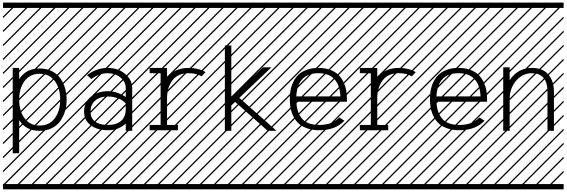

<svg xmlns="http://www.w3.org/2000/svg" viewBox="-23 -990 4289 1453"><path d="M73.2 -476.1H122.1V-391.1Q172.9 -471.7 277.3 -471.7Q329.6 -471.7 370.1 -451.2Q410.6 -430.7 434.3 -396.2Q458 -361.8 469.7 -321Q481.4 -280.3 481.4 -235.8Q481.4 -191.4 469.7 -150.6Q458 -109.9 434.3 -75.4Q410.6 -41 370.1 -20.5Q329.6 0 277.3 0Q172.9 0 122.1 -80.6V169.9H73.2ZM162.8 -376.5Q122.1 -321.3 122.1 -235.8Q122.1 -150.4 162.8 -95.2Q203.6 -40 277.3 -40Q351.1 -40 391.8 -95.2Q432.6 -150.4 432.6 -235.8Q432.6 -321.3 391.8 -376.5Q351.1 -431.6 277.3 -431.6Q203.6 -431.6 162.8 -376.5ZM0 402.8H530.3V442.9H0ZM0 -970.2H530.3V-930.2H0ZM526.9 410.6 533.7 417.5 525.4 425.8 518.6 418.9ZM526.9 304.7 533.7 311.5 419.4 425.8 412.6 418.9ZM526.9 198.7 533.7 205.6 313.5 425.8 306.6 418.9ZM526.9 92.3 533.7 99.1 207.5 425.8 200.7 418.9ZM526.9 -13.2 533.7 -6.3 101.6 425.8 94.7 418.9ZM526.9 -119.1 533.7 -112.3 3.4 418 -3.4 411.1ZM526.9 -225.6 533.7 -218.8 3.4 311.5 -3.4 304.7ZM526.9 -331.5 533.7 -324.7 3.4 205.6 -3.4 198.7ZM526.9 -438 533.7 -431.2 3.4 99.1 -3.4 92.3ZM526.9 -543.5 533.7 -536.6 3.4 -6.3 -3.4 -13.2ZM526.9 -649.4 533.7 -642.6 3.4 -112.3 -3.4 -119.1ZM526.9 -755.9 533.7 -749 3.4 -218.8 -3.4 -225.6ZM526.9 -861.8 533.7 -855 3.4 -324.7 -3.4 -331.5ZM516.6 -958 523.4 -951.2 3.4 -431.2 -3.4 -438ZM411.1 -958 418 -951.2 3.4 -536.6 -3.4 -543.5ZM305.2 -958 312 -951.2 3.4 -642.6 -3.4 -649.4ZM198.7 -958 205.6 -951.2 3.4 -749 -3.4 -755.9ZM92.3 -958 99.1 -951.2 3.4 -855 -3.4 -861.8Z M977.5 -321.8V0H928.7V-55.2Q875.5 -4.4 794.4 -4.4Q713.9 -4.4 663.6 -42Q613.3 -79.6 613.3 -145.5Q613.3 -215.3 664.3 -257.6Q715.3 -299.8 791.5 -299.8Q864.7 -299.8 928.7 -255.9V-321.8Q928.7 -370.6 888.9 -403.3Q849.1 -436 792 -436Q726.6 -436 668.5 -392.1L635.3 -421.4Q707.5 -476.1 792 -476.1Q869.1 -476.1 923.3 -431.4Q977.5 -386.7 977.5 -321.8ZM794.4 -44.4Q857.9 -44.4 893.3 -75.2Q928.7 -106 928.7 -167V-206.5Q907.7 -231.9 870.8 -245.8Q834 -259.8 791.5 -259.8Q734.9 -259.8 698.5 -229.7Q662.1 -199.7 662.1 -145.5Q662.1 -95.7 696.3 -70.1Q730.5 -44.4 794.4 -44.4ZM530.3 402.8H1060.5V442.9H530.3ZM530.3 -970.2H1060.5V-930.2H530.3ZM1057.1 410.6 1064 417.5 1055.7 425.8 1048.8 418.9ZM1057.1 304.7 1064 311.5 949.7 425.8 942.9 418.9ZM1057.1 198.7 1064 205.6 843.8 425.8 836.9 418.9ZM1057.1 92.3 1064 99.1 737.8 425.8 731 418.9ZM1057.1 -13.2 1064 -6.3 631.8 425.8 625 418.9ZM1057.1 -119.1 1064 -112.3 533.7 418 526.9 411.1ZM1057.1 -225.6 1064 -218.8 533.7 311.5 526.9 304.7ZM1057.1 -331.5 1064 -324.7 533.7 205.6 526.9 198.7ZM1057.1 -438 1064 -431.2 533.7 99.1 526.9 92.3ZM1057.1 -543.5 1064 -536.6 533.7 -6.3 526.9 -13.2ZM1057.1 -649.4 1064 -642.6 533.7 -112.3 526.9 -119.1ZM1057.1 -755.9 1064 -749 533.7 -218.8 526.9 -225.6ZM1057.1 -861.8 1064 -855 533.7 -324.7 526.9 -331.5ZM1046.9 -958 1053.7 -951.2 533.7 -431.2 526.9 -438ZM941.4 -958 948.2 -951.2 533.7 -536.6 526.9 -543.5ZM835.4 -958 842.3 -951.2 533.7 -642.6 526.9 -649.4ZM729 -958 735.8 -951.2 533.7 -749 526.9 -755.9ZM622.6 -958 629.4 -951.2 533.7 -855 526.9 -861.8Z M1109.4 -4.4V-44.4H1192.4V-435.5L1109.4 -436V-476.1L1216.8 -475.6H1241.2Q1241.2 -475.6 1241.2 -396.5Q1293.5 -476.1 1404.3 -476.1Q1479.5 -476.1 1532.2 -444.3L1502.9 -412.1Q1464.8 -436 1404.3 -436Q1327.1 -436 1286.4 -387.5Q1245.6 -338.9 1241.2 -258.8V-44.4H1324.2V-4.4ZM1060.5 402.8H1590.8V442.9H1060.5ZM1060.5 -970.2H1590.8V-930.2H1060.5ZM1587.4 410.6 1594.2 417.5 1585.9 425.8 1579.1 418.9ZM1587.4 304.7 1594.2 311.5 1480 425.8 1473.1 418.9ZM1587.4 198.7 1594.2 205.6 1374 425.8 1367.2 418.9ZM1587.4 92.3 1594.2 99.1 1268.1 425.8 1261.2 418.9ZM1587.4 -13.2 1594.2 -6.3 1162.1 425.8 1155.3 418.9ZM1587.4 -119.1 1594.2 -112.3 1064 418 1057.1 411.1ZM1587.4 -225.6 1594.2 -218.8 1064 311.5 1057.1 304.7ZM1587.4 -331.5 1594.2 -324.7 1064 205.6 1057.1 198.7ZM1587.4 -438 1594.2 -431.2 1064 99.1 1057.1 92.3ZM1587.4 -543.5 1594.2 -536.6 1064 -6.3 1057.1 -13.2ZM1587.4 -649.4 1594.2 -642.6 1064 -112.3 1057.1 -119.1ZM1587.4 -755.9 1594.2 -749 1064 -218.8 1057.1 -225.6ZM1587.4 -861.8 1594.2 -855 1064 -324.7 1057.1 -331.5ZM1577.1 -958 1584 -951.2 1064 -431.2 1057.1 -438ZM1471.7 -958 1478.5 -951.2 1064 -536.6 1057.1 -543.5ZM1365.7 -958 1372.6 -951.2 1064 -642.6 1057.1 -649.4ZM1259.3 -958 1266.1 -951.2 1064 -749 1057.1 -755.9ZM1152.8 -958 1159.7 -951.2 1064 -855 1057.1 -861.8Z M1727.5 0H1678.7V-646H1727.5V-253.4L1966.8 -480.5H2031.2L1788.1 -249.5L2069.8 0H2002.9L1755.9 -218.8L1727.5 -191.9ZM1590.8 402.8H2121.1V442.9H1590.8ZM1590.8 -970.2H2121.1V-930.2H1590.8ZM2117.7 410.6 2124.5 417.5 2116.2 425.8 2109.4 418.9ZM2117.7 304.7 2124.5 311.5 2010.3 425.8 2003.4 418.9ZM2117.7 198.7 2124.5 205.6 1904.3 425.8 1897.5 418.9ZM2117.7 92.3 2124.5 99.1 1798.3 425.8 1791.5 418.9ZM2117.7 -13.2 2124.5 -6.3 1692.4 425.8 1685.5 418.9ZM2117.7 -119.1 2124.5 -112.3 1594.2 418 1587.4 411.1ZM2117.7 -225.6 2124.5 -218.8 1594.2 311.5 1587.4 304.7ZM2117.7 -331.5 2124.5 -324.7 1594.2 205.6 1587.4 198.7ZM2117.7 -438 2124.5 -431.2 1594.2 99.1 1587.4 92.3ZM2117.7 -543.5 2124.5 -536.6 1594.2 -6.3 1587.4 -13.2ZM2117.7 -649.4 2124.5 -642.6 1594.2 -112.3 1587.4 -119.1ZM2117.7 -755.9 2124.5 -749 1594.2 -218.8 1587.4 -225.6ZM2117.7 -861.8 2124.5 -855 1594.2 -324.7 1587.4 -331.5ZM2107.4 -958 2114.3 -951.2 1594.2 -431.2 1587.4 -438ZM2002 -958 2008.8 -951.2 1594.2 -536.6 1587.4 -543.5ZM1896 -958 1902.8 -951.2 1594.2 -642.6 1587.4 -649.4ZM1789.6 -958 1796.4 -951.2 1594.2 -749 1587.4 -755.9ZM1683.1 -958 1689.9 -951.2 1594.2 -855 1587.4 -861.8Z M2219.2 -260.3H2553.2Q2543.9 -436 2386.2 -436Q2228.5 -436 2219.2 -260.3ZM2219.2 -220.2Q2221.2 -180.7 2231 -150.1Q2240.7 -119.6 2260.3 -95Q2279.8 -70.3 2313.2 -57.4Q2346.7 -44.4 2393.1 -44.4Q2491.2 -44.4 2544.4 -101.1L2583.5 -76.7Q2516.1 -4.4 2393.1 -4.4Q2342.3 -4.4 2302.5 -18.3Q2262.7 -32.2 2238.3 -54.4Q2213.9 -76.7 2198 -108.2Q2182.1 -139.6 2176 -171.9Q2169.9 -204.1 2169.9 -240.2Q2169.9 -276.4 2176 -308.6Q2182.1 -340.8 2197.5 -372.1Q2212.9 -403.3 2236.8 -425.8Q2260.7 -448.2 2299.1 -462.2Q2337.4 -476.1 2386.2 -476.1Q2435.1 -476.1 2473.4 -462.2Q2511.7 -448.2 2535.6 -425.8Q2559.6 -403.3 2575 -372.1Q2590.3 -340.8 2596.4 -308.6Q2602.5 -276.4 2602.5 -240.2V-220.2ZM2121.1 402.8H2651.4V442.9H2121.1ZM2121.1 -970.2H2651.4V-930.2H2121.1ZM2647.9 410.6 2654.8 417.5 2646.5 425.8 2639.6 418.9ZM2647.9 304.7 2654.8 311.5 2540.5 425.8 2533.7 418.9ZM2647.9 198.7 2654.8 205.6 2434.6 425.8 2427.7 418.9ZM2647.9 92.3 2654.8 99.1 2328.6 425.8 2321.8 418.9ZM2647.9 -13.2 2654.8 -6.3 2222.7 425.8 2215.8 418.9ZM2647.9 -119.1 2654.8 -112.3 2124.5 418 2117.7 411.1ZM2647.9 -225.6 2654.8 -218.8 2124.5 311.5 2117.7 304.7ZM2647.9 -331.5 2654.8 -324.7 2124.5 205.6 2117.7 198.7ZM2647.9 -438 2654.8 -431.2 2124.5 99.1 2117.7 92.3ZM2647.9 -543.5 2654.8 -536.6 2124.5 -6.3 2117.7 -13.2ZM2647.9 -649.4 2654.8 -642.6 2124.5 -112.3 2117.7 -119.1ZM2647.9 -755.9 2654.8 -749 2124.5 -218.8 2117.7 -225.6ZM2647.9 -861.8 2654.8 -855 2124.5 -324.7 2117.7 -331.5ZM2637.7 -958 2644.5 -951.2 2124.5 -431.2 2117.7 -438ZM2532.2 -958 2539.1 -951.2 2124.5 -536.6 2117.7 -543.5ZM2426.3 -958 2433.1 -951.2 2124.5 -642.6 2117.7 -649.4ZM2319.8 -958 2326.7 -951.2 2124.5 -749 2117.7 -755.9ZM2213.4 -958 2220.2 -951.2 2124.5 -855 2117.7 -861.8Z M2700.2 -4.4V-44.4H2783.2V-435.5L2700.2 -436V-476.1L2807.6 -475.6H2832Q2832 -475.6 2832 -396.5Q2884.3 -476.1 2995.1 -476.1Q3070.3 -476.1 3123 -444.3L3093.8 -412.1Q3055.7 -436 2995.1 -436Q2918 -436 2877.2 -387.5Q2836.4 -338.9 2832 -258.8V-44.4H2915V-4.4ZM2651.4 402.8H3181.6V442.9H2651.4ZM2651.4 -970.2H3181.6V-930.2H2651.4ZM3178.2 410.6 3185.1 417.5 3176.8 425.8 3169.9 418.9ZM3178.2 304.7 3185.1 311.5 3070.8 425.8 3064 418.9ZM3178.2 198.7 3185.1 205.6 2964.8 425.8 2958 418.9ZM3178.2 92.3 3185.1 99.1 2858.9 425.8 2852.1 418.9ZM3178.2 -13.2 3185.1 -6.3 2752.9 425.8 2746.1 418.9ZM3178.2 -119.1 3185.1 -112.3 2654.8 418 2647.9 411.1ZM3178.2 -225.6 3185.1 -218.8 2654.8 311.5 2647.9 304.7ZM3178.2 -331.5 3185.1 -324.7 2654.8 205.6 2647.9 198.7ZM3178.2 -438 3185.1 -431.2 2654.8 99.1 2647.9 92.3ZM3178.2 -543.5 3185.1 -536.6 2654.8 -6.3 2647.9 -13.2ZM3178.2 -649.4 3185.1 -642.6 2654.8 -112.3 2647.9 -119.1ZM3178.2 -755.9 3185.1 -749 2654.8 -218.8 2647.9 -225.6ZM3178.2 -861.8 3185.1 -855 2654.8 -324.7 2647.9 -331.5ZM3168 -958 3174.8 -951.2 2654.8 -431.2 2647.9 -438ZM3062.5 -958 3069.3 -951.2 2654.8 -536.6 2647.9 -543.5ZM2956.5 -958 2963.4 -951.2 2654.8 -642.6 2647.9 -649.4ZM2850.1 -958 2856.9 -951.2 2654.8 -749 2647.9 -755.9ZM2743.7 -958 2750.5 -951.2 2654.8 -855 2647.9 -861.8Z M3279.8 -260.3H3613.8Q3604.5 -436 3446.8 -436Q3289.1 -436 3279.8 -260.3ZM3279.8 -220.2Q3281.7 -180.7 3291.5 -150.1Q3301.3 -119.6 3320.8 -95Q3340.3 -70.3 3373.8 -57.4Q3407.2 -44.4 3453.6 -44.4Q3551.8 -44.4 3605 -101.1L3644 -76.7Q3576.7 -4.4 3453.6 -4.4Q3402.8 -4.4 3363 -18.3Q3323.2 -32.2 3298.8 -54.4Q3274.4 -76.7 3258.5 -108.2Q3242.7 -139.6 3236.6 -171.9Q3230.5 -204.1 3230.5 -240.2Q3230.5 -276.4 3236.6 -308.6Q3242.7 -340.8 3258.1 -372.1Q3273.4 -403.3 3297.4 -425.8Q3321.3 -448.2 3359.6 -462.2Q3397.9 -476.1 3446.8 -476.1Q3495.6 -476.1 3533.9 -462.2Q3572.3 -448.2 3596.2 -425.8Q3620.1 -403.3 3635.5 -372.1Q3650.9 -340.8 3657 -308.6Q3663.1 -276.4 3663.1 -240.2V-220.2ZM3181.6 402.8H3711.9V442.9H3181.6ZM3181.6 -970.2H3711.9V-930.2H3181.6ZM3708.5 410.6 3715.3 417.5 3707 425.8 3700.2 418.9ZM3708.5 304.7 3715.3 311.5 3601.1 425.8 3594.2 418.9ZM3708.5 198.7 3715.3 205.6 3495.1 425.8 3488.3 418.9ZM3708.5 92.3 3715.3 99.1 3389.2 425.8 3382.3 418.9ZM3708.5 -13.2 3715.3 -6.3 3283.2 425.8 3276.4 418.9ZM3708.5 -119.1 3715.3 -112.3 3185.1 418 3178.2 411.1ZM3708.5 -225.6 3715.3 -218.8 3185.1 311.5 3178.2 304.7ZM3708.5 -331.5 3715.3 -324.7 3185.1 205.6 3178.2 198.7ZM3708.5 -438 3715.3 -431.2 3185.1 99.1 3178.2 92.3ZM3708.5 -543.5 3715.3 -536.6 3185.1 -6.3 3178.2 -13.2ZM3708.5 -649.4 3715.3 -642.6 3185.1 -112.3 3178.2 -119.1ZM3708.5 -755.9 3715.3 -749 3185.1 -218.8 3178.2 -225.6ZM3708.5 -861.8 3715.3 -855 3185.1 -324.7 3178.2 -331.5ZM3698.2 -958 3705.1 -951.2 3185.1 -431.2 3178.2 -438ZM3592.8 -958 3599.6 -951.2 3185.1 -536.6 3178.2 -543.5ZM3486.8 -958 3493.7 -951.2 3185.1 -642.6 3178.2 -649.4ZM3380.4 -958 3387.2 -951.2 3185.1 -749 3178.2 -755.9ZM3273.9 -958 3280.8 -951.2 3185.1 -855 3178.2 -861.8Z M3785.2 -480.5H3834V-382.8Q3860.8 -425.8 3903.6 -450.9Q3946.3 -476.1 4002.4 -476.1Q4083.5 -476.1 4126.2 -426.8Q4168.9 -377.4 4168.9 -298.3V0H4120.1V-298.3Q4120.1 -366.7 4089.8 -401.4Q4059.6 -436 4002.4 -436Q3931.2 -436 3882.6 -378.7Q3834 -321.3 3834 -240.2V0H3785.2ZM3711.9 402.8H4242.2V442.9H3711.9ZM3711.9 -970.2H4242.2V-930.2H3711.9ZM4238.8 410.6 4245.6 417.5 4237.3 425.8 4230.5 418.9ZM4238.8 304.7 4245.6 311.5 4131.3 425.8 4124.5 418.9ZM4238.8 198.7 4245.6 205.6 4025.4 425.8 4018.6 418.9ZM4238.8 92.3 4245.6 99.1 3919.4 425.8 3912.6 418.9ZM4238.8 -13.2 4245.6 -6.3 3813.5 425.8 3806.6 418.9ZM4238.8 -119.1 4245.6 -112.3 3715.3 418 3708.5 411.1ZM4238.8 -225.6 4245.6 -218.8 3715.3 311.5 3708.5 304.7ZM4238.8 -331.5 4245.6 -324.7 3715.3 205.6 3708.5 198.7ZM4238.8 -438 4245.6 -431.2 3715.3 99.1 3708.5 92.3ZM4238.8 -543.5 4245.6 -536.6 3715.3 -6.3 3708.5 -13.2ZM4238.8 -649.4 4245.6 -642.6 3715.3 -112.3 3708.5 -119.1ZM4238.8 -755.9 4245.6 -749 3715.3 -218.8 3708.5 -225.6ZM4238.8 -861.8 4245.6 -855 3715.3 -324.7 3708.5 -331.5ZM4228.5 -958 4235.4 -951.2 3715.3 -431.2 3708.5 -438ZM4123 -958 4129.9 -951.2 3715.3 -536.6 3708.5 -543.5ZM4017.1 -958 4023.9 -951.2 3715.3 -642.6 3708.5 -649.4ZM3910.6 -958 3917.5 -951.2 3715.3 -749 3708.5 -755.9ZM3804.2 -958 3811 -951.2 3715.3 -855 3708.5 -861.8Z"/></svg>

Font: AzarMehrMSRS3
Style: Regular
Weight: 1
Designer: Amin Abedi
Version: Version 1.00